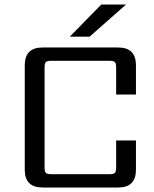

<svg xmlns="http://www.w3.org/2000/svg" viewBox="-20 -833 684 853"><path d="M540 -813 378 -670H290L430 -813ZM584 -413H496V-532Q496 -552 490 -557.5Q484 -563 465 -563H209Q190 -563 184 -557.5Q178 -552 178 -532V-90Q178 -70 184 -64.5Q190 -59 209 -59H465Q484 -59 490 -64.5Q496 -70 496 -90V-209H584V-79Q584 0 505 0H169Q90 0 90 -79V-543Q90 -622 169 -622H505Q584 -622 584 -543Z"/></svg>

Font: Sarpanch
Style: Regular
Weight: 400
Designer: Manushi Parikh (Devanagari and Latin), Jyotish Sonowal (Devanagari)
Foundry: Indian Type Foundry
Version: Version 2.004;PS 1.0;hotconv 1.0.78;makeotf.lib2.5.61930; tt